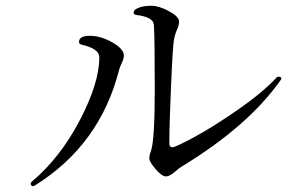

<svg xmlns="http://www.w3.org/2000/svg" viewBox="-20 -679 1040 656"><path d="M85 -51.8Q85 -54.7 87.9 -57.6Q185.5 -139.6 252.4 -267.6Q319.3 -395.5 319.3 -483.4Q319.3 -512.7 258.8 -526.4Q250 -528.3 250 -536.1Q250 -556.6 287.1 -556.6Q324.2 -556.6 363.8 -534.2Q403.3 -511.7 403.3 -489.3Q403.3 -478.5 396.5 -464.8Q389.6 -450.2 386.7 -439.5Q321.3 -183.6 98.6 -44.9Q95.7 -43 93.8 -43Q85 -43 85 -51.8ZM436.5 -634.8Q436.5 -639.6 440.4 -644.5Q444.3 -649.4 458.5 -654.3Q472.7 -659.2 498 -659.2Q523.4 -659.2 557.6 -640.6Q591.8 -622.1 591.8 -605.5Q591.8 -593.8 585.9 -580.1Q579.1 -566.4 574.7 -545.4Q570.3 -524.4 564.5 -388.7Q558.6 -252.9 558.6 -188.5Q558.6 -175.8 569.3 -175.8Q579.1 -175.8 642.6 -210Q706.1 -244.1 791.5 -303.2Q877 -362.3 925.8 -415Q927.7 -417 931.6 -417Q941.4 -417 941.4 -410.2L939.5 -406.2Q828.1 -248 601.6 -110.4Q593.8 -106.4 577.1 -91.8Q559.6 -76.2 546.9 -76.2Q533.2 -76.2 511.7 -101.1Q490.2 -126 490.2 -137.7Q490.2 -148.4 496.1 -164.1Q508.8 -202.1 508.8 -375Q508.8 -546.9 505.9 -592.8Q504.9 -621.1 445.3 -627.9Q436.5 -629.9 436.5 -634.8Z"/></svg>

Font: GenEi Koburi Mincho v6
Style: Regular
Weight: 400
Designer: o_tamon (Modified)
Foundry: o_tamon / Adobe Systems Incorporated
Version: Version 6.1